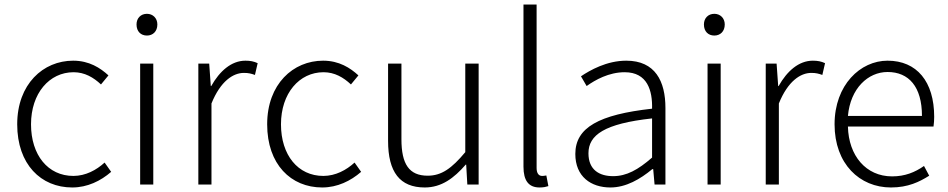

<svg xmlns="http://www.w3.org/2000/svg" viewBox="-20 -815 4188 848"><path d="M299 13C366 13 425 -16 471 -56L442 -97C406 -64 358 -38 304 -38C192 -38 117 -130 117 -266C117 -403 198 -496 305 -496C354 -496 393 -473 426 -442L459 -482C423 -515 374 -547 303 -547C171 -547 56 -444 56 -266C56 -89 161 13 299 13Z M599 0H657V-534H599ZM629 -658C655 -658 675 -676 675 -707C675 -735 655 -754 629 -754C602 -754 583 -735 583 -707C583 -676 602 -658 629 -658Z M856 0H914V-358C954 -457 1010 -493 1057 -493C1078 -493 1089 -490 1106 -484L1118 -536C1101 -544 1085 -547 1064 -547C1002 -547 950 -501 913 -435H911L904 -534H856Z M1403 13C1470 13 1529 -16 1575 -56L1546 -97C1510 -64 1462 -38 1408 -38C1296 -38 1221 -130 1221 -266C1221 -403 1302 -496 1409 -496C1458 -496 1497 -473 1530 -442L1563 -482C1527 -515 1478 -547 1407 -547C1275 -547 1160 -444 1160 -266C1160 -89 1265 13 1403 13Z M1856 13C1930 13 1985 -28 2037 -88H2039L2044 0H2094V-534H2035V-143C1975 -71 1930 -39 1869 -39C1787 -39 1753 -90 1753 -200V-534H1694V-193C1694 -55 1746 13 1856 13Z M2363 13C2382 13 2392 10 2402 7L2393 -40C2382 -38 2378 -38 2374 -38C2360 -38 2350 -49 2350 -73V-795H2292V-79C2292 -17 2315 13 2363 13Z M2676 13C2745 13 2808 -24 2861 -68H2865L2871 0H2919V-338C2919 -456 2874 -547 2746 -547C2660 -547 2586 -505 2546 -478L2571 -435C2609 -462 2669 -496 2739 -496C2840 -496 2862 -414 2860 -335C2626 -309 2521 -252 2521 -135C2521 -35 2590 13 2676 13ZM2688 -37C2628 -37 2579 -64 2579 -138C2579 -219 2650 -269 2860 -292V-119C2798 -65 2747 -37 2688 -37Z M3105 0H3163V-534H3105ZM3135 -658C3161 -658 3181 -676 3181 -707C3181 -735 3161 -754 3135 -754C3108 -754 3089 -735 3089 -707C3089 -676 3108 -658 3135 -658Z M3362 0H3420V-358C3460 -457 3516 -493 3563 -493C3584 -493 3595 -490 3612 -484L3624 -536C3607 -544 3591 -547 3570 -547C3508 -547 3456 -501 3419 -435H3417L3410 -534H3362Z M3915 13C3991 13 4041 -12 4084 -39L4061 -82C4021 -54 3977 -36 3920 -36C3805 -36 3728 -127 3725 -256H4103C4105 -270 4106 -285 4106 -299C4106 -455 4029 -547 3900 -547C3780 -547 3666 -440 3666 -266C3666 -91 3777 13 3915 13ZM3725 -303C3736 -425 3814 -497 3900 -497C3994 -497 4052 -432 4052 -303Z"/></svg>

Font: Noto Sans HK Light
Style: Regular
Weight: 300
Designer: Ryoko NISHIZUKA 西塚涼子 (kana, bopomofo & ideographs); Paul D. Hunt (Latin, Greek & Cyrillic); Sandoll Communications 산돌커뮤니
Foundry: Adobe
Version: Version 2.004;hotconv 1.0.118;makeotfexe 2.5.65603